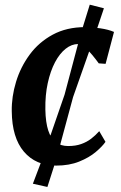

<svg xmlns="http://www.w3.org/2000/svg" viewBox="-20 -680 504 800"><path d="M214 10Q129 10 79.5 -48.2Q30 -106.5 29 -216.5Q28 -277 46.8 -338.8Q65.5 -400.5 103.5 -452.2Q141.5 -504 199.5 -535.5Q257.5 -567 335 -567Q364 -567 398 -562Q432 -557 455 -547L420 -414L391.5 -416Q380 -432 364.5 -450.8Q349 -469.5 333.2 -483Q317.5 -496.5 305.5 -496.5Q278.5 -496.5 253.5 -476.8Q228.5 -457 209.2 -420.5Q190 -384 179 -334Q168 -284 169 -223.5Q170 -170 181 -136.5Q192 -103 212.8 -87.2Q233.5 -71.5 264 -71.5Q295 -71.5 318.2 -79.8Q341.5 -88 359.8 -102Q378 -116 393.5 -133.5L419.5 -89Q406.5 -70 379 -46.8Q351.5 -23.5 310 -6.8Q268.5 10 214 10ZM177.5 99 117 85.5 160 -28 249 -285.5 316.5 -539.5 354 -660.5 413 -645.5 374.5 -531 284.5 -275.5 214.5 -16.5Z"/></svg>

Font: Merriweather 20pt
Style: Bold Italic
Weight: 700
Italic angle: -7.8°
Version: Version 2.101